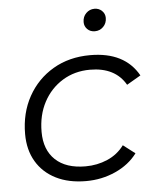

<svg xmlns="http://www.w3.org/2000/svg" viewBox="-52 -771 668 821"><g transform="rotate(-5 281.5 -360.5)"><path d="M285 5Q210 5 155.5 -22.5Q101 -50 71.5 -100Q42 -150 42 -218Q42 -308 81 -378.5Q120 -449 189 -489.5Q258 -530 348 -530Q496 -530 555 -425L495 -390Q450 -468 342 -468Q276 -468 224 -436Q172 -404 142.5 -348.5Q113 -293 113 -221Q113 -144 158.5 -101Q204 -58 288 -58Q338 -58 382 -77Q426 -96 454 -134L505 -95Q470 -48 411 -21.5Q352 5 285 5ZM378 -630Q358 -630 345.5 -642.5Q333 -655 333 -673Q333 -696 348 -711Q363 -726 384 -726Q403 -726 416 -713.5Q429 -701 429 -683Q429 -660 414 -645Q399 -630 378 -630Z"/></g></svg>

Font: Montserrat
Style: Italic
Weight: 400
Italic angle: -11.3°
Designer: Julieta Ulanovsky
Foundry: Julieta Ulanovsky
Version: Version 9.000; ttfautohint (v1.8.4.7-5d5b)